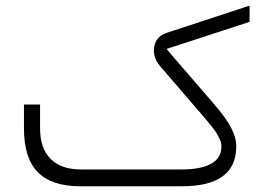

<svg xmlns="http://www.w3.org/2000/svg" viewBox="-20 -649 946 669"><path d="M613.8 0H259.8Q159.7 0 111.6 -49.1Q63.5 -98.1 63.5 -201.2V-284.7H119.6V-201.7Q119.6 -132.3 156.2 -95.5Q192.9 -58.6 261.2 -58.6H614.7Q678.7 -58.6 715.1 -78.1Q751.5 -97.7 751.5 -138.7Q751.5 -145 749.8 -152.1Q748 -159.2 744.4 -166.7Q740.7 -174.3 736.1 -182.4Q731.4 -190.4 724.6 -199.5Q717.8 -208.5 710.2 -217.8Q702.6 -227.1 693.4 -237.8L540 -416Q516.1 -443.4 516.1 -472.7Q516.6 -497.1 528.1 -512.5Q539.6 -527.8 564 -535.6L849.6 -629.4V-572.8L581.5 -485.4L560.5 -478.5L574.7 -461.4L725.1 -287.1Q766.6 -239.3 784.9 -204.6Q803.2 -169.9 803.2 -138.7Q803.2 0 613.8 0Z"/></svg>

Font: Shabnam Thin FD-WOL
Style: Thin-FD-WOL
Weight: 100
Foundry: DejaVu fonts team - Redesigned by Saber Rastikerdar - Based on Vazir font
Version: Version 5.0.1